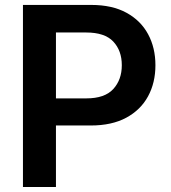

<svg xmlns="http://www.w3.org/2000/svg" viewBox="-20 -747 683 767"><path d="M71.7 0V-727.3H344.5Q428.3 -727.3 485.3 -696Q542.3 -664.8 571.6 -610.4Q600.9 -556.1 600.9 -486.5Q600.9 -416.5 571.4 -362.2Q541.9 -307.9 484.4 -276.8Q426.8 -245.7 342.7 -245.7H203.5V0ZM203.5 -354H324.9Q398.4 -354 432.5 -391.3Q466.6 -428.6 466.6 -486.5Q466.6 -544.7 432.5 -581Q398.4 -617.2 324.2 -617.2H203.5Z"/></svg>

Font: Inter Zeller Semi Bold
Style: Regular
Weight: 600
Designer: Rasmus Andersson; Joe Bland
Foundry: zeller
Version: Version 3.015;git-dec3a8cb1